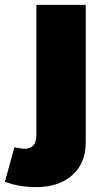

<svg xmlns="http://www.w3.org/2000/svg" viewBox="-84 -564 430 786"><path d="M17 45Q65 45 65 -12V-544H267V19Q267 104 212 153Q157 202 64 202Q-6 202 -64 180L-25 39Q3 45 17 45Z"/></svg>

Font: #9Slide03 Montserrat ExtraBold
Style: Regular
Weight: 800
Designer: Julieta Ulanovsky
Foundry: Julieta Ulanovsky
Version: Version 6.001